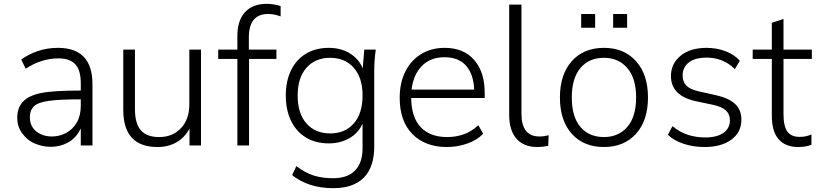

<svg xmlns="http://www.w3.org/2000/svg" viewBox="-20 -760 4282 1003"><path d="M245 7Q204 7 163.5 -9.5Q123 -26 94 -66Q70 -101 70 -144Q70 -197 100 -229Q130 -261 195 -274Q257 -287 402 -287V-325Q402 -394 373 -424.5Q344 -455 286 -455Q196 -455 114 -401L91 -449Q126 -475 175.5 -492.5Q225 -510 283 -510Q463 -510 463 -320V0H402V-89Q377 -38 335.5 -15.5Q294 7 245 7ZM250 -47Q291 -47 325.5 -65.5Q360 -84 381 -120Q402 -156 402 -207V-241Q294 -241 238 -233.5Q182 -226 161 -208Q136 -187 136 -147Q136 -114 152 -92Q168 -70 194 -58.5Q220 -47 250 -47Z M803 8Q624 8 624 -186V-501H685V-190Q685 -114 716 -79Q747 -44 811 -44Q882 -44 925.5 -90.5Q969 -137 969 -214V-501H1030V0H970V-89Q946 -42 902.5 -17Q859 8 803 8Z M1220 0V-452H1120V-501H1220V-572Q1220 -653 1260 -696.5Q1300 -740 1374 -740Q1392 -740 1412.5 -736.5Q1433 -733 1446 -728V-674Q1434 -679 1417 -683Q1400 -687 1381 -687Q1280 -687 1280 -565V-501H1424V-452H1281V0Z M1721 223Q1592 223 1506 155L1528 108Q1575 143 1619 157Q1663 171 1720 171Q1796 171 1835 130.5Q1874 90 1874 14V-114Q1852 -65 1805 -38Q1758 -11 1698 -11Q1629 -11 1578.5 -41.5Q1528 -72 1500.5 -128.5Q1473 -185 1473 -261Q1473 -337 1500.5 -393Q1528 -449 1578.5 -479.5Q1629 -510 1698 -510Q1760 -510 1807 -481.5Q1854 -453 1875 -403L1883 -501H1943Q1939 -473 1937 -444.5Q1935 -416 1935 -389V5Q1935 113 1880.5 168Q1826 223 1721 223ZM1705 -63Q1782 -63 1828 -115Q1874 -167 1874 -261Q1874 -354 1828 -406Q1782 -458 1705 -458Q1627 -458 1581 -406Q1535 -354 1535 -261Q1535 -167 1581 -115Q1627 -63 1705 -63Z M2315 8Q2201 8 2134.5 -59.5Q2068 -127 2068 -249Q2068 -328 2097.5 -386.5Q2127 -445 2180 -477.5Q2233 -510 2303 -510Q2402 -510 2457 -447Q2512 -384 2512 -276V-248H2128Q2129 -147 2178 -95.5Q2227 -44 2316 -44Q2361 -44 2401.5 -58Q2442 -72 2479 -106L2504 -61Q2472 -28 2421 -10Q2370 8 2315 8ZM2302 -461Q2228 -461 2183.5 -415Q2139 -369 2130 -292H2457Q2454 -372 2415 -416.5Q2376 -461 2302 -461Z M2787 8Q2716 8 2678 -35.5Q2640 -79 2640 -160V-736H2704V-167Q2704 -47 2798 -47Q2824 -47 2846 -54L2844 2Q2813 8 2787 8Z M2905 0ZM3135 8Q3029 8 2967 -61Q2905 -130 2905 -251Q2905 -371 2967 -440.5Q3029 -510 3135 -510Q3240 -510 3302.5 -440.5Q3365 -371 3365 -251Q3365 -130 3302.5 -61Q3240 8 3135 8ZM3135 -44Q3211 -44 3257 -97Q3303 -150 3303 -251Q3303 -351 3257 -404.5Q3211 -458 3135 -458Q3057 -458 3012 -404.5Q2967 -351 2967 -251Q2967 -150 3012 -97Q3057 -44 3135 -44ZM3183 -615V-687H3256V-615ZM3016 -615V-687H3089V-615Z M3661 8Q3603 8 3552 -8.5Q3501 -25 3469 -56L3493 -101Q3530 -70 3572.5 -56Q3615 -42 3663 -42Q3726 -42 3759.5 -66Q3793 -90 3793 -131Q3793 -164 3771.5 -183.5Q3750 -203 3702 -213L3612 -232Q3485 -261 3485 -363Q3485 -427 3535 -468.5Q3585 -510 3671 -510Q3724 -510 3770 -492.5Q3816 -475 3845 -443L3819 -399Q3758 -459 3672 -459Q3610 -459 3578 -433.5Q3546 -408 3546 -366Q3546 -333 3565.5 -313Q3585 -293 3629 -283L3719 -263Q3787 -248 3820 -217Q3853 -186 3853 -135Q3853 -69 3800.5 -30.5Q3748 8 3661 8Z M4150 8Q4083 8 4047.5 -32.5Q4012 -73 4012 -155V-452H3912V-501H4012V-641L4073 -661V-501H4221V-452H4073V-164Q4073 -101 4093 -73Q4113 -45 4157 -45Q4176 -45 4191.5 -48.5Q4207 -52 4219 -58V-4Q4206 2 4187.5 5Q4169 8 4150 8Z"/></svg>

Font: Winston Light
Style: Regular
Weight: 300
Designer: Original fonts by Vernon Adams / Changes by Cristiano Sobral
Foundry: Original fonts by Vernon Adams / Changes by Cristiano Sobral
Version: Version 2.503;July 17, 2020;FontCreator 13.0.0.2655 64-bit